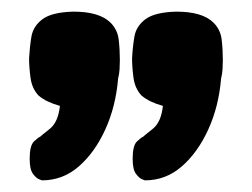

<svg xmlns="http://www.w3.org/2000/svg" viewBox="-20 -710 433 330"><path d="M52 -400Q52 -400 47 -402Q42 -404 36.5 -411.5Q31 -419 31 -437Q31 -460 38.5 -467Q46 -474 49 -475Q51 -477 65.5 -488.5Q80 -500 83 -528Q72 -531 62.5 -535.5Q53 -540 46 -546Q35 -558 32.5 -576Q30 -594 30 -610Q31 -629 34 -647Q37 -665 53 -677Q69 -689 106 -690Q151 -690 170 -671Q182 -659 184 -642Q186 -625 186 -607Q186 -599 185.5 -591Q185 -583 183 -575Q179 -527 161 -487.5Q143 -448 115.5 -424Q88 -400 52 -400ZM229 -400Q229 -400 224 -402Q219 -404 213.5 -411.5Q208 -419 208 -437Q208 -460 215.5 -467Q223 -474 226 -475Q228 -477 242.5 -488.5Q257 -500 260 -528Q249 -531 239.5 -535.5Q230 -540 223 -546Q212 -558 209.5 -576Q207 -594 207 -610Q208 -629 211 -647Q214 -665 230 -677Q246 -689 283 -690Q328 -690 347 -671Q359 -659 361 -642Q363 -625 363 -607Q363 -599 362.5 -591Q362 -583 360 -575Q356 -527 338 -487.5Q320 -448 292.5 -424Q265 -400 229 -400Z"/></svg>

Font: Fredoka SemiCondensed SemiBold
Style: Regular
Weight: 600
Width: 4
Designer: Ben Nathan
Foundry: Milena B. Brandão, Ben Nathan
Version: Version 2.001